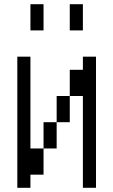

<svg xmlns="http://www.w3.org/2000/svg" viewBox="-20 -895 540 915"><path d="M125 -62.5H187.5Q187.5 -62.5 187.5 -187.5H125V-625H62.5Q62.5 -625 62.5 0H125ZM375 -437.5V0H437.5Q437.5 0 437.5 -625H375V-562.5H312.5Q312.5 -562.5 312.5 -437.5H250Q250 -437.5 250 -312.5H187.5Q187.5 -312.5 187.5 -187.5H250Q250 -187.5 250 -312.5H312.5Q312.5 -312.5 312.5 -437.5ZM125 -875Q125 -875 125 -750H187.5Q187.5 -750 187.5 -875ZM312.5 -875Q312.5 -875 312.5 -750H375Q375 -750 375 -875Z"/></svg>

Font: BFUnifontExMono
Style: Regular
Weight: 500
Version: Version 15.0.06